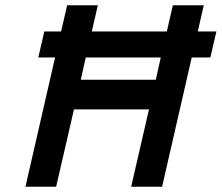

<svg xmlns="http://www.w3.org/2000/svg" viewBox="-20 -712 845 732"><path d="M149 -592H213L236 -692H353L330 -592H616L639 -692H757L734 -592H805L782 -493H711L598 0H480L548 -295H262L194 0H77L190 -493H126ZM574 -408 593 -493H307L288 -408Z"/></svg>

Font: Panefresco 800wt
Style: Italic
Weight: 800
Foundry: Campivisivi & Chank Co
Version: Version 1.001